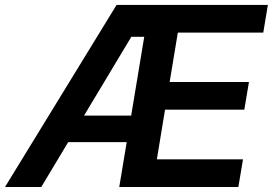

<svg xmlns="http://www.w3.org/2000/svg" viewBox="-41 -747 1090 767"><path d="M-21 0 424.7 -727.3H1029.1L1010.7 -616.8H669.4L636.7 -419.4H953.5L935 -308.9H618.3L585.6 -110.4H929.7L911.2 0H435.4L465.2 -179.3H231.5L123.9 0ZM294.7 -285.2H483L535.2 -600.1H483.7Z"/></svg>

Font: Inter UI Semi Bold
Style: Italic
Weight: 600
Italic angle: -9.39999°
Designer: Rasmus Andersson
Foundry: rsms
Version: 3.2;8d6f07862